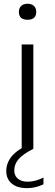

<svg xmlns="http://www.w3.org/2000/svg" viewBox="-20 -772 286 996"><path d="M92.5 0V-541.5H153V0ZM123 -669.5Q78 -669.5 78 -710.5Q78 -730 90 -741.2Q102 -752.5 123 -752.5Q144 -752.5 156 -741.2Q168 -730 168 -710.5Q168 -669.5 123 -669.5ZM120 204Q69 204 40.8 180Q12.5 156 12.5 115.5Q12.5 73 41.2 38.5Q70 4 135 -26L153 0Q99.5 27 76.8 53.2Q54 79.5 54 112Q54 139 72.5 154.8Q91 170.5 123 170.5Q164 170.5 205.5 149V184Q164.5 204 120 204Z"/></svg>

Font: Encode Sans Expanded Light
Style: Regular
Weight: 300
Width: 7
Designer: Multiple Designers
Foundry: Impallari Type
Version: Version 3.000; ttfautohint (v1.8.3) -l 8 -r 50 -G 200 -x 14 